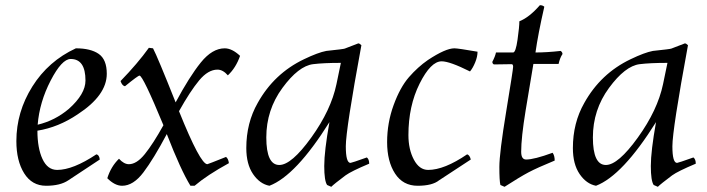

<svg xmlns="http://www.w3.org/2000/svg" viewBox="-20 -695 2722 739"><path d="M391 -411Q391 -328 279 -255Q205 -205 124 -192Q124 -125 143.5 -83Q163 -41 200 -41Q261 -41 351 -101Q362 -99 364 -81L243 -1Q212 20 157.5 20Q103 20 73 -28Q43 -76 43 -152Q43 -264 104.5 -362Q166 -460 272 -509Q329 -509 360 -487.5Q391 -466 391 -411ZM252 -468Q218 -468 175 -385Q132 -302 125 -215Q192 -231 245 -276Q309 -333 309 -385Q309 -468 252 -468Z M817 -427Q781 -427 746.5 -385.5Q712 -344 669 -267Q751 -63 778 -63Q780 -63 850 -91Q859 -84 861 -67Q777 -21 729 20H713Q676 -40 622 -179Q571 -83 532 -31.5Q493 20 450 20Q422 20 393 -9Q407 -54 438 -84Q457 -63 476 -63Q506 -63 537.5 -102Q569 -141 609 -213Q530 -404 517 -404Q511 -404 461 -363Q450 -365 444 -383Q510 -451 553 -511L569 -509Q586 -477 656 -301Q709 -400 753 -454.5Q797 -509 845 -509Q873 -509 904 -480Q888 -434 857 -405Q838 -427 817 -427Z M1055 -60Q1102 -60 1178 -165.5Q1254 -271 1275 -371L1292 -453Q1225 -453 1185 -448Q1129 -441 1067 -356.5Q1005 -272 1005 -166Q1005 -60 1055 -60ZM1371 -521Q1311 -196 1311 -132Q1311 -68 1329 -68Q1333 -68 1392 -89Q1401 -82 1401 -65Q1332 -36 1310 -20Q1266 13 1255 24L1239 17Q1228 1 1228 -56Q1228 -113 1248 -225Q1119 -19 1017 20Q980 13 954 -25Q928 -63 928 -125Q928 -222 972 -299Q1035 -412 1150 -467Q1204 -493 1236 -499Q1303 -506 1307 -508L1359 -528Q1364 -528 1371 -521Z M1680 -459Q1638 -459 1595 -373Q1552 -287 1552 -175Q1552 -120 1573 -80.5Q1594 -41 1628 -41Q1690 -41 1778 -101Q1788 -98 1792 -81L1670 -1Q1644 20 1587.5 20Q1531 20 1500.5 -27Q1470 -74 1470 -148Q1470 -222 1495 -290.5Q1520 -359 1554 -398Q1588 -437 1627 -464Q1695 -509 1729 -509Q1743 -509 1818 -496Q1818 -477 1809 -455Q1800 -433 1789 -420Q1711 -459 1680 -459Z M1986 -111Q1986 -81 2005 -81Q2036 -81 2107 -107Q2115 -96 2115 -77Q2047 -49 2014 -31.5Q1981 -14 1922 24L1906 17Q1902 1 1902 -52.5Q1902 -106 1928.5 -267Q1955 -428 1955 -438Q1955 -448 1949 -448Q1917 -448 1881 -447Q1875 -450 1875 -457Q1886 -478 1889 -493H1955Q1965 -493 1972 -542.5Q1979 -592 1979 -613Q2017 -628 2058 -675Q2069 -675 2075 -669Q2051 -564 2041 -493Q2085 -493 2138 -499Q2145 -494 2145 -487Q2135 -472 2130 -449H2033L2003 -269Q1986 -165 1986 -111Z M2312 -60Q2359 -60 2435 -165.5Q2511 -271 2532 -371L2549 -453Q2482 -453 2442 -448Q2386 -441 2324 -356.5Q2262 -272 2262 -166Q2262 -60 2312 -60ZM2628 -521Q2568 -196 2568 -132Q2568 -68 2586 -68Q2590 -68 2649 -89Q2658 -82 2658 -65Q2589 -36 2567 -20Q2523 13 2512 24L2496 17Q2485 1 2485 -56Q2485 -113 2505 -225Q2376 -19 2274 20Q2237 13 2211 -25Q2185 -63 2185 -125Q2185 -222 2229 -299Q2292 -412 2407 -467Q2461 -493 2493 -499Q2560 -506 2564 -508L2616 -528Q2621 -528 2628 -521Z"/></svg>

Font: Rosarivo
Style: Italic
Weight: 400
Version: Version 1.003